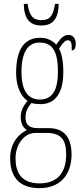

<svg xmlns="http://www.w3.org/2000/svg" viewBox="-20 -739 431 1001"><path d="M196 -606C259 -606 285 -646 286 -719H267C257 -653 237 -634 196 -634C153 -634 133 -655 124 -719H104C105 -645 132 -606 196 -606ZM186 242C292 242 353 173 353 67C353 -13 322 -71 234 -71H177C136 -71 113 -86 113 -126C113 -162 128 -183 144 -202C155 -198 177 -196 191 -196C270 -196 310 -257 310 -362C310 -426 301 -459 288 -485C308 -518 321 -529 333 -529C353 -529 354 -513 354 -476C368 -476 375 -489 375 -512C375 -536 362 -557 337 -557C308 -557 291 -531 273 -506C258 -525 227 -542 191 -542C111 -542 64 -489 64 -357C64 -288 90 -234 124 -213C106 -193 88 -165 88 -130C88 -91 104 -71 120 -61C84 -43 33 -1 33 87C33 180 78 242 186 242ZM188 -220C123 -220 92 -271 92 -364C92 -472 129 -517 186 -517C249 -517 282 -479 282 -365C282 -268 252 -220 188 -220ZM187 217C89 217 61 158 61 86C61 15 105 -46 165 -46H222C304 -46 325 -4 325 67C325 153 286 217 187 217Z"/></svg>

Font: Noto Serif Lao ExtraCondensed Thin
Style: Regular
Weight: 100
Width: 2
Designer: Monotype Design Team
Foundry: Monotype Imaging Inc.
Version: Version 2.003